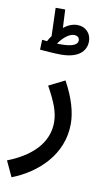

<svg xmlns="http://www.w3.org/2000/svg" viewBox="-134 -788 585 1067"><g transform="rotate(10 159.0 -255.0)"><path d="M163 -489C280 -489 305 -548 305 -588C305 -632 274 -667 226 -667C200 -667 173 -656 149 -637L144 -740H90L95 -581C87 -571 81 -560 75 -549C64 -550 55 -551 47 -552L45 -496C65 -494 128 -489 163 -489ZM218 -609C236 -609 248 -600 248 -583C248 -561 222 -545 156 -545C148 -545 140 -545 132 -545C148 -570 184 -609 218 -609ZM12 230C154 175 285 55 285 -119C285 -183 264 -261 214 -352L124 -307C172 -220 192 -167 192 -111C192 -21 139 76 -29 142Z"/></g></svg>

Font: Noto Sans Arabic SemCond Med
Style: Regular
Weight: 500
Width: 4
Designer: Monotype Design Team, Nadine Chahine, Nizar Qandah and Khaled Hosny
Foundry: Monotype Imaging Inc.
Version: Version 2.012